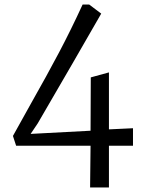

<svg xmlns="http://www.w3.org/2000/svg" viewBox="-20 -642 653 846"><path d="M116 -185Q188 -312 240.5 -411.5Q293 -511 344 -622H373L426 -582Q315 -388 146 -98L115 -52L379 -66L380 -301L460 -323V-72L566 -77V0H460V184H377L379 0H51L37 -43Q80 -121 116 -185Z"/></svg>

Font: Martel
Style: Regular
Weight: 400
Designer: Dan Reynolds
Foundry: Dan Reynolds
Version: Version 1.001; ttfautohint (v1.1) -l 5 -r 5 -G 72 -x 0 -D la